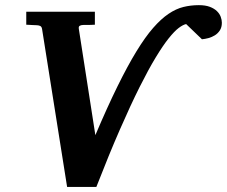

<svg xmlns="http://www.w3.org/2000/svg" viewBox="-20 -717 890 753"><path d="M243.2 16.1 145 -603Q143.6 -612.8 137 -615.5Q130.4 -618.2 122.1 -618.2Q115.7 -618.2 108.9 -618.7Q103 -619.1 96.2 -619.4Q89.4 -619.6 83 -620.1V-670.9H352.1V-620.1Q343.8 -619.6 336.2 -619.4Q328.6 -619.1 321.8 -619.1H307.1Q298.8 -619.1 293.2 -616.2Q287.6 -613.3 289.1 -604L354 -187Q400.9 -297.4 440.7 -378.2Q480.5 -459 515.1 -515.6Q549.8 -572.3 580.8 -607.7Q611.8 -643.1 641.1 -662.8Q670.4 -682.6 699.5 -689.7Q728.5 -696.8 759.8 -696.8Q785.6 -696.8 803 -690.2Q820.3 -683.6 830.8 -673.3Q841.3 -663.1 845.7 -650.9Q850.1 -638.7 850.1 -627.9Q850.1 -609.9 842.3 -597.9Q834.5 -585.9 822.8 -578.6Q811 -571.3 797.4 -567.6Q783.7 -564 772 -563L710 -622.6Q697.8 -620.1 680.9 -607.4Q664.1 -594.7 641.6 -566.7Q619.1 -538.6 590.8 -491.9Q562.5 -445.3 527.3 -375.2Q492.2 -305.2 450 -208.5Q407.7 -111.8 357.9 16.1Z"/></svg>

Font: Charis SIL CyrE
Style: Bold Italic
Weight: 700
Italic angle: -11°
Foundry: SIL International
Version: Version 5.000